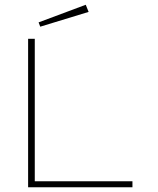

<svg xmlns="http://www.w3.org/2000/svg" viewBox="-20 -786 665 806"><path d="M149 -674 352 -736 340 -766 142 -692ZM98 0H536V-25H126V-623H98Z"/></svg>

Font: Inconsolata Expanded ExtraLight
Style: Regular
Weight: 200
Width: 7
Monospace: yes
Designer: Raph Levien, Cyreal, Brenton Simpson
Foundry: Raph Levien, Cyreal, Google
Version: Version 3.100